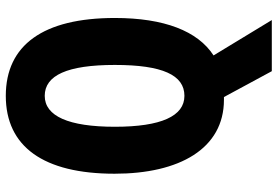

<svg xmlns="http://www.w3.org/2000/svg" viewBox="-164 -600 935 646"><g transform="rotate(-90 303.0 -277.5)"><path d="M565 -358C565 -599 474 -725 303 -725C132 -725 41 -598 41 -359C41 -141 125 9 290 9H299L386 170H558L439 -26C521 -79 565 -192 565 -358ZM199 -358C199 -514 235 -594 303 -594C372 -594 407 -518 407 -358C407 -198 373 -124 303 -124C235 -124 199 -202 199 -358Z"/></g></svg>

Font: Noto Sans Myanmar ExtraCondensed ExtraBold
Style: Regular
Weight: 800
Width: 2
Designer: Monotype Design Team
Foundry: Monotype Imaging Inc.
Version: Version 2.107